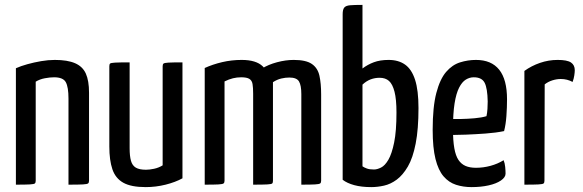

<svg xmlns="http://www.w3.org/2000/svg" viewBox="-20 -755 2382 785"><path d="M45 0V-476Q65 -485 92 -492.5Q119 -500 148 -505Q177 -510 204 -510Q256 -510 287 -496.5Q318 -483 331 -454Q344 -425 344 -376V-16Q344 -8 340 -5Q336 -2 319 -1Q302 0 260 0V-352Q260 -399 249 -419Q238 -439 201 -439Q184 -439 163 -435Q142 -431 126 -421V-16Q126 -8 122.5 -5Q119 -2 102 -1Q85 0 45 0Z M576 10Q516 10 484 -8Q452 -26 439.5 -63Q427 -100 427 -156V-484Q427 -492 430 -495Q433 -498 450.5 -499Q468 -500 510 -500V-149Q510 -117 515.5 -97.5Q521 -78 535.5 -69.5Q550 -61 577 -61Q591 -61 610 -65Q629 -69 645 -79V-484Q645 -492 648.5 -495Q652 -498 668.5 -499Q685 -500 726 -500V-26Q697 -10 657 0Q617 10 576 10Z M817 0V-477Q850 -492 888.5 -501Q927 -510 968 -510Q1027 -510 1054 -484Q1081 -458 1088.5 -410Q1096 -362 1096 -295V-16Q1096 -8 1092 -5Q1088 -2 1071 -1Q1054 0 1015 0V-372Q1015 -397 1012.5 -411.5Q1010 -426 999.5 -432.5Q989 -439 966 -439Q949 -439 932.5 -435Q916 -431 898 -422V-16Q898 -8 894 -5Q890 -2 873.5 -1Q857 0 817 0ZM1015 0V-436Q1024 -458 1050.5 -474.5Q1077 -491 1112.5 -500.5Q1148 -510 1181 -510Q1231 -510 1255 -493.5Q1279 -477 1286 -445.5Q1293 -414 1293 -369V-16Q1293 -8 1289 -5Q1285 -2 1268 -1Q1251 0 1212 0V-370Q1212 -406 1202.5 -422Q1193 -438 1163 -438Q1147 -438 1130 -434Q1113 -430 1096 -419V-16Q1096 -8 1093 -5Q1090 -2 1073 -1Q1056 0 1015 0Z M1498 10Q1458 10 1428.5 2Q1399 -6 1381 -20V-697Q1381 -716 1387.5 -724Q1394 -732 1411.5 -733.5Q1429 -735 1462 -735V-475Q1483 -491 1508.5 -500.5Q1534 -510 1569 -510Q1609 -510 1636 -491Q1663 -472 1677 -429Q1691 -386 1691 -313Q1691 -227 1679.5 -168Q1668 -109 1647.5 -74Q1627 -39 1602 -20.5Q1577 -2 1550 4Q1523 10 1498 10ZM1509 -62Q1522 -62 1538 -70Q1554 -78 1568 -102Q1582 -126 1591.5 -172.5Q1601 -219 1601 -295Q1601 -349 1593 -380Q1585 -411 1570.5 -424Q1556 -437 1532 -437Q1513 -437 1495.5 -430.5Q1478 -424 1462 -409V-75Q1469 -70 1480 -66Q1491 -62 1509 -62Z M1908 10Q1874 10 1844.5 0.5Q1815 -9 1793.5 -34Q1772 -59 1760.5 -105Q1749 -151 1749 -224Q1749 -318 1764 -375Q1779 -432 1804 -461Q1829 -490 1861 -500Q1893 -510 1926 -510Q1989 -510 2021 -470Q2053 -430 2053 -349Q2053 -316 2050.5 -281Q2048 -246 2041 -219Q2007 -212 1965 -209Q1923 -206 1885 -204.5Q1847 -203 1822.5 -203Q1798 -203 1798 -203L1799 -269Q1799 -269 1818 -268.5Q1837 -268 1864.5 -268.5Q1892 -269 1920.5 -271.5Q1949 -274 1969 -280Q1972 -294 1973 -310Q1974 -326 1974 -340Q1973 -394 1961.5 -416.5Q1950 -439 1917 -439Q1900 -439 1884.5 -429.5Q1869 -420 1857 -396.5Q1845 -373 1838.5 -332Q1832 -291 1832 -227Q1832 -180 1837.5 -149Q1843 -118 1854.5 -101Q1866 -84 1883.5 -76.5Q1901 -69 1926 -69Q1956 -69 1985.5 -77Q2015 -85 2039 -100Q2044 -88 2045.5 -72.5Q2047 -57 2047 -45Q2047 -30 2028 -17Q2009 -4 1977.5 3Q1946 10 1908 10Z M2124 0V-465Q2153 -486 2188 -498Q2223 -510 2260 -510Q2299 -510 2314.5 -499.5Q2330 -489 2330 -468Q2330 -460 2328 -446.5Q2326 -433 2321 -420Q2310 -426 2298 -429Q2286 -432 2273 -432Q2256 -432 2238.5 -426.5Q2221 -421 2207 -410L2206 -16Q2206 -8 2202.5 -5Q2199 -2 2182 -1Q2165 0 2124 0Z"/></svg>

Font: Yanone Kaffeesatz
Style: Regular
Weight: 400
Designer: Yanone (Cyrillic: Daniel Pouzeot, Huerta Tipografica, and Cyreal)
Foundry: Yanone
Version: Version 2.003